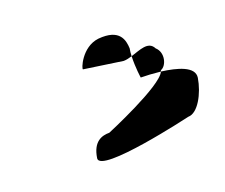

<svg xmlns="http://www.w3.org/2000/svg" viewBox="-61 -844 524 448"><g transform="rotate(-20 201.5 -620.5)"><path d="M118 -496C112 -458 351 -514 351 -514C375 -514 397 -555 403 -592C407 -619 366 -630 327 -635C314 -604 165 -542 165 -542C147 -542 124 -536 118 -496ZM158 -702 254 -688C261 -688 268 -690 275 -692C275 -698 276 -705 277 -711C276 -731 271 -762 216 -757C173 -752 154 -702 158 -702ZM275 -692C274 -663 278 -638 278 -638C291 -638 308 -637 327 -635L328 -638C343 -643 352 -674 334 -690C323 -712 298 -699 275 -692Z"/></g></svg>

Font: Ampere
Style: SCIta
Weight: 400
Version: Version 1